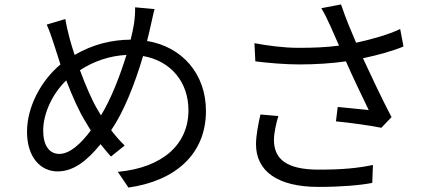

<svg xmlns="http://www.w3.org/2000/svg" viewBox="-20 -810 1927 867"><path d="M102 -215C102 -99 164 -36 240 -36C313 -36 374 -85 434 -159C450 -139 465 -121 481 -103L543 -153C522 -173 501 -197 482 -222C538 -303 589 -431 626 -557C752 -535 831 -439 831 -312C831 -160 717 -53 512 -34L560 37C771 7 910 -113 910 -309C910 -477 802 -599 644 -625C650 -648 655 -670 660 -692C665 -711 671 -745 678 -769L590 -777C591 -755 588 -722 585 -702C581 -679 576 -655 570 -631C483 -630 400 -610 317 -562C308 -589 300 -615 294 -638C287 -665 279 -698 275 -724L191 -699C203 -672 214 -641 224 -609C233 -580 243 -549 253 -519C164 -445 102 -326 102 -215ZM175 -220C175 -296 215 -385 279 -447C308 -372 339 -303 367 -259C375 -246 382 -233 390 -221C347 -163 296 -115 248 -115C202 -115 175 -154 175 -220ZM341 -493C404 -534 475 -558 551 -562C520 -461 479 -359 436 -289C429 -300 423 -311 417 -321C394 -360 366 -426 341 -493Z M1129 -615 1133 -533C1187 -526 1267 -519 1331 -519C1405 -519 1481 -524 1542 -533C1572 -464 1618 -369 1645 -313C1612 -316 1542 -324 1505 -327L1497 -262C1561 -256 1659 -242 1702 -233L1748 -281C1706 -361 1655 -469 1619 -547C1686 -561 1754 -580 1802 -600L1787 -679C1735 -654 1661 -633 1588 -617C1564 -674 1544 -719 1520 -790L1431 -773C1447 -746 1456 -728 1473 -690C1486 -660 1498 -633 1511 -604C1452 -596 1391 -594 1328 -594C1260 -594 1188 -604 1129 -615ZM1136 -159C1136 -36 1235 34 1418 34C1521 34 1602 27 1661 16L1664 -65C1595 -51 1530 -44 1419 -44C1272 -44 1217 -93 1217 -179C1217 -209 1228 -258 1237 -286L1156 -293C1147 -254 1136 -198 1136 -159Z"/></svg>

Font: GenEiGothic-pro-Regular
Style: Regular
Weight: 400
Designer: Ryoko NISHIZUKA (kana & ideographs); Paul D. Hunt (Latin, Greek & Cyrillic); Wenlong ZHANG (bopomofo); Sandoll Communica
Foundry: Adobe Systems Incorporated; o_tamon
Version: Version 1.000.140830